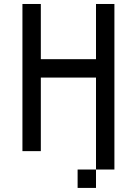

<svg xmlns="http://www.w3.org/2000/svg" viewBox="-20 -747 676 949"><path d="M90.9 -727.3V0H181.8V-363.6H454.5V90.9H545.5V-727.3H454.5V-454.5H181.8V-727.3ZM363.6 90.9V181.8H454.5V90.9Z"/></svg>

Font: Departure Mono
Style: Regular
Weight: 400
Monospace: yes
Designer: Helena Zhang
Version: Version 1.500;Glyphs 3.3.1 (3343)